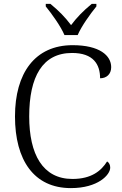

<svg xmlns="http://www.w3.org/2000/svg" viewBox="-20 -956 625 986"><path d="M311 -776H379C398 -821 444 -885 475 -923V-936H451C407 -900 375 -867 345 -827C315 -867 283 -900 239 -936H215V-923C246 -885 292 -821 311 -776ZM344 10C483 10 546 -58 546 -95C546 -110 540 -121 530 -127C500 -79 450 -37 352 -37C199 -37 130 -164 130 -358C130 -562 198 -684 350 -684C460 -684 494 -625 494 -554C527 -554 551 -575 551 -611C551 -671 491 -724 353 -724C159 -724 57 -580 57 -358C57 -134 154 10 344 10Z"/></svg>

Font: Noto Serif Bengali Light
Style: Regular
Weight: 300
Designer: Juan Bruce, Universal Thirst, Indian Type Foundry and the Monotype Design Team.
Foundry: Monotype Imaging Inc.
Version: Version 2.003